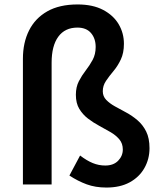

<svg xmlns="http://www.w3.org/2000/svg" viewBox="-20 -829 724 863"><path d="M458 14Q409 14 369.5 -0.5Q330 -15 292 -40L340 -130Q370 -107 397 -96Q424 -85 453 -85Q490 -85 511 -106.5Q532 -128 532 -157Q532 -184 516.5 -202.5Q501 -221 477 -235Q453 -249 426 -263.5Q399 -278 375.5 -296Q352 -314 336.5 -339.5Q321 -365 321 -403Q321 -438 334.5 -464Q348 -490 365.5 -512.5Q383 -535 396.5 -560Q410 -585 410 -618Q410 -656 389 -680.5Q368 -705 328 -705Q272 -705 242 -664Q212 -623 212 -547V0H83V-565Q83 -637 110.5 -692Q138 -747 192.5 -778Q247 -809 329 -809Q397 -809 443.5 -784.5Q490 -760 513.5 -720Q537 -680 537 -632Q537 -591 523 -561.5Q509 -532 490 -509.5Q471 -487 456.5 -465.5Q442 -444 442 -419Q442 -396 457.5 -380Q473 -364 496.5 -351Q520 -338 547 -323.5Q574 -309 598 -288.5Q622 -268 637 -238Q652 -208 652 -163Q652 -114 629 -73.5Q606 -33 563 -9.5Q520 14 458 14Z"/></svg>

Font: Noto Sans KR SemiBold
Style: Regular
Weight: 600
Designer: Ryoko NISHIZUKA  (kana, bopomofo & ideographs); Paul D. Hunt (Latin, Greek & Cyrillic); Sandoll Communications , Soo-you
Foundry: Adobe
Version: Version 2.004-H2;hotconv 1.0.118;makeotfexe 2.5.65603